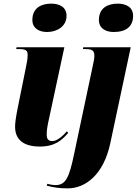

<svg xmlns="http://www.w3.org/2000/svg" viewBox="-20 -796 761 1056"><path d="M239 -620C294 -620 346 -651 346 -709C346 -758 306 -776 262 -776C209 -776 158 -754 158 -686C158 -641 194 -620 239 -620ZM605 -620C676 -620 712 -652 712 -709C712 -758 671 -776 628 -776C575 -776 524 -754 524 -686C524 -641 560 -620 605 -620ZM199 10C282 10 321 -25 355 -65L348 -74C327 -50 295 -20 268 -20C245 -20 237 -33 237 -55C236 -76 241 -105 250 -145L334 -536H71L69 -526H86C124 -526 132 -517 132 -493C132 -473 128 -451 123 -428L79 -210C66 -147 63 -117 63 -99C63 -26 112 10 199 10ZM353 240C448 240 550 167 587 -10L699 -536H438L436 -526H452C491 -526 499 -515 499 -488C499 -472 494 -452 489 -428L387 54C360 184 340 222 285 222C272 222 249 218 240 215L237 225C275 235 303 240 353 240Z"/></svg>

Font: Noto Serif Display SemiCondensed Black
Style: Italic
Weight: 900
Width: 4
Italic angle: -12°
Designer: Monotype Design Team
Foundry: Monotype Imaging Inc.
Version: Version 2.009